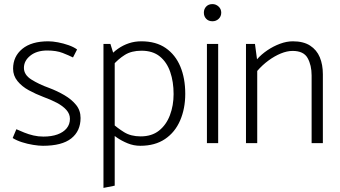

<svg xmlns="http://www.w3.org/2000/svg" viewBox="-20 -700 1662 939"><path d="M42 -25Q61 -13 87.5 -4.5Q114 4 142 8.5Q170 13 190 13Q283 13 328.5 -23Q374 -59 374 -123Q374 -160 352 -187Q330 -214 295 -234.5Q260 -255 220 -270Q170 -288 133.5 -311Q97 -334 97 -368Q97 -403 128.5 -428Q160 -453 211 -453Q256 -453 286.5 -441Q317 -429 337 -419L357 -458Q341 -470 315.5 -479Q290 -488 263.5 -493Q237 -498 216 -498Q134 -498 89 -461Q44 -424 44 -364Q44 -330 65.5 -303.5Q87 -277 121 -258.5Q155 -240 192 -226Q228 -213 257.5 -197.5Q287 -182 304.5 -162.5Q322 -143 322 -119Q322 -92 306 -72.5Q290 -53 261 -42.5Q232 -32 192 -32Q167 -32 143.5 -37.5Q120 -43 99 -51.5Q78 -60 60 -68Z M541 208V-418L520 -485H486V219ZM532 -381Q558 -411 590.5 -431.5Q623 -452 672 -452Q727 -452 761.5 -424Q796 -396 812.5 -348Q829 -300 829 -240Q829 -184 811 -136.5Q793 -89 757.5 -61Q722 -33 668 -33Q620 -33 587 -53.5Q554 -74 529 -97L509 -61Q526 -45 550.5 -28Q575 -11 604.5 1Q634 13 666 13Q738 13 787 -20Q836 -53 861 -111Q886 -169 886 -241Q886 -317 862 -374.5Q838 -432 790.5 -465Q743 -498 671 -498Q639 -498 610.5 -488.5Q582 -479 557 -461.5Q532 -444 512 -420Z M1047 0V-485H992V0ZM1019 -596Q1037 -596 1049.5 -608Q1062 -620 1062 -638Q1062 -656 1049 -668Q1036 -680 1019 -680Q1000 -680 988.5 -668Q977 -656 977 -638Q977 -620 988.5 -608Q1000 -596 1019 -596Z M1238 0V-353Q1263 -382 1293 -404Q1323 -426 1353.5 -438.5Q1384 -451 1411 -451Q1465 -451 1484.5 -416Q1504 -381 1504 -331V0H1559V-337Q1559 -384 1544 -420Q1529 -456 1496.5 -477Q1464 -498 1412 -498Q1382 -498 1349.5 -486Q1317 -474 1287.5 -454Q1258 -434 1237 -410L1227 -485H1183V0Z"/></svg>

Font: Catamaran Thin ExtraLight
Style: Regular
Weight: 250
Version: Version 2.000